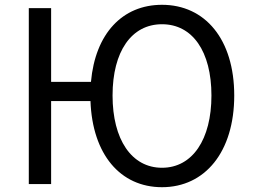

<svg xmlns="http://www.w3.org/2000/svg" viewBox="-20 -767 1054 800"><path d="M655 -68C528 -68 449 -186 449 -369C449 -553 528 -666 655 -666C782 -666 861 -553 861 -369C861 -186 782 -68 655 -68ZM193 -426V-733H100V0H193V-346H357C365 -124 481 13 655 13C834 13 956 -134 956 -369C956 -604 834 -747 655 -747C490 -747 377 -627 359 -426Z"/></svg>

Font: Noto Sans CJK JP Regular
Style: Regular
Weight: 400
Designer: Ryoko NISHIZUKA (kana & ideographs); Paul D. Hunt (Latin, Greek & Cyrillic); Wenlong ZHANG (bopomofo); Sandoll Communica
Foundry: Adobe Systems Incorporated
Version: Version 1.001;PS 1.001;hotconv 1.0.78;makeotf.lib2.5.61930